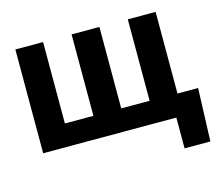

<svg xmlns="http://www.w3.org/2000/svg" viewBox="-98 -657 1096 944"><g transform="rotate(-15 450.0 -185.5)"><path d="M193.8 -528.3V-113.8H338.9V-528.3H480.5V-113.8H625V-528.3H766.6V-112.8H871.6L861.8 156.7H730.5V0H52.7V-528.3Z"/></g></svg>

Font: Roboto-o
Style: o-Bold
Weight: 700
Designer: Google
Version: Version 2.134; 2016; ttfautohint (v1.6)